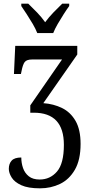

<svg xmlns="http://www.w3.org/2000/svg" viewBox="-20 -786 495 1046"><path d="M183 -606Q174 -629 158.5 -655.5Q143 -682 126 -708Q109 -734 96 -753V-766H134Q157 -744 182 -718Q207 -692 226 -665Q246 -692 271 -718Q296 -744 319 -766H357V-753Q343 -734 326.5 -708Q310 -682 294.5 -655.5Q279 -629 270 -606ZM198 240Q133 240 96 223Q59 206 43.5 181Q28 156 28 134Q28 106 43.5 89Q59 72 96 72Q96 102 105.5 129.5Q115 157 137 174.5Q159 192 196 192Q253 192 290.5 148.5Q328 105 328 3Q328 -172 164 -172H145V-212L318 -462H156Q125 -462 114.5 -448Q104 -434 97 -397L94 -383H56L63 -536H401V-489L216 -224Q272 -220 318 -197.5Q364 -175 391.5 -127.5Q419 -80 419 -2Q419 85 388 138.5Q357 192 307 216Q257 240 198 240Z"/></svg>

Font: Noto Serif Condensed
Style: Regular
Weight: 400
Width: 3
Designer: Monotype Design Team
Foundry: Monotype Imaging Inc.
Version: Version 2.013; ttfautohint (v1.8.4.7-5d5b)